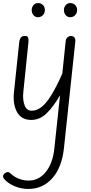

<svg xmlns="http://www.w3.org/2000/svg" viewBox="-23 -777 595 1260"><path d="M182 10Q118 10 89.2 -40.8Q60.5 -91.5 68.5 -171L103.5 -502.5Q104.5 -514.5 111.8 -527.5Q119 -540.5 138 -541Q157 -542 161.2 -531Q165.5 -520 164 -504L130 -172.5Q125 -122.5 138.2 -86.5Q151.5 -50.5 185.5 -50.5Q217 -50.5 247.5 -73.2Q278 -96 311.8 -149.5Q345.5 -203 386 -294.5L408 -506.5Q410 -524 420.5 -532.5Q431 -541 443.5 -541Q456 -541 464.8 -532Q473.5 -523 471 -502L396.5 196.5Q383 321.5 320.5 392.2Q258 463 162.5 463Q118.5 463 77.5 446.8Q36.5 430.5 9 403Q-4 389 -3 378Q-2 367 13.5 357Q21.5 351.5 30 352.2Q38.5 353 46.5 361.5Q67.5 382.5 99 395.2Q130.5 408 165 408Q232.5 408 278 351Q323.5 294 333.5 198.5L371 -151.5Q326 -74.5 281.8 -32.2Q237.5 10 182 10ZM438.5 -664Q420 -664 408.2 -677.5Q396.5 -691 396.5 -711Q396.5 -729 408 -743Q419.5 -757 438.5 -757Q457 -757 470 -744.2Q483 -731.5 483 -711Q483 -691.5 470.2 -677.8Q457.5 -664 438.5 -664ZM226.5 -664Q208.5 -664 196.8 -677.5Q185 -691 185 -711Q185 -729 196.5 -743Q208 -757 226.5 -757Q245.5 -757 258.5 -744.2Q271.5 -731.5 271.5 -711Q271.5 -691.5 258.8 -677.8Q246 -664 226.5 -664Z"/></svg>

Font: Edu SA Hand
Style: Regular
Weight: 400
Designer: Tina and Corey Anderson, Eben Sorkin, Mirko Velimirovic
Foundry: Google for Education
Version: Version 2.000